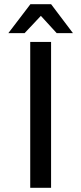

<svg xmlns="http://www.w3.org/2000/svg" viewBox="-20 -901 390 921"><path d="M125 -700H225V0H125ZM126 -881H225L330 -742H252L176 -825L98 -742H20Z"/></svg>

Font: Krub Medium
Style: Regular
Weight: 500
Designer: Ekaluck Peanpanawate
Foundry: Cadson Demak Co.,Ltd.
Version: Version 1.000; ttfautohint (v1.6)